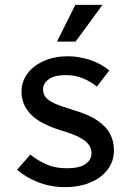

<svg xmlns="http://www.w3.org/2000/svg" viewBox="-20 -755 541 785"><path d="M50 -61 104 -123Q131 -101 167.5 -84Q204 -67 253 -67Q304 -67 329 -84Q354 -101 354 -129Q354 -147 343.5 -162.5Q333 -178 306.5 -192.5Q280 -207 232 -221Q144 -248 106 -287.5Q68 -327 68 -380Q68 -422 92.5 -454.5Q117 -487 160 -506Q203 -525 258 -525Q301 -525 346.5 -510.5Q392 -496 427 -467L376 -401Q352 -421 319.5 -434.5Q287 -448 249 -448Q203 -448 179.5 -431Q156 -414 156 -390Q156 -371 166.5 -357.5Q177 -344 203.5 -332Q230 -320 277 -306Q343 -287 379.5 -261.5Q416 -236 431 -206Q446 -176 446 -140Q446 -97 421 -63Q396 -29 351 -9.5Q306 10 245 10Q187 10 136 -10Q85 -30 50 -61ZM213 -585 288 -735H399L289 -585Z"/></svg>

Font: Radio Canada
Style: Regular
Weight: 400
Designer: Charles Daoud, Etienne Aubert Bonn, Alexandre Saumier Demers, Jacques Le Bailly
Foundry: Radio-Canada
Version: Version 2.104;gftools[0.9.28.dev5+ged2979d]